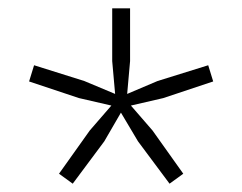

<svg xmlns="http://www.w3.org/2000/svg" viewBox="-20 -750 583 462"><path d="M347 -436 421 -332 388 -308 312 -410 271 -479 231 -410 155 -308 122 -332 196 -436 248 -496 170 -514 50 -554 62 -593 183 -555 257 -524 250 -603V-730H293V-603L286 -524L359 -555L481 -593L493 -554L373 -514L295 -496Z"/></svg>

Font: Work Sans Light
Style: Regular
Weight: 300
Designer: Wei Huang
Foundry: Wei Huang
Version: Version 1.500